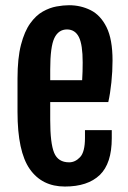

<svg xmlns="http://www.w3.org/2000/svg" viewBox="-20 -700 486 728"><path d="M46.4 -275.4V-402.3Q46.4 -479.5 59.6 -530.3Q72.8 -581.1 94.5 -611.3Q116.2 -641.6 142.3 -656.2Q168.5 -670.9 194.3 -675.5Q220.2 -680.2 241.7 -680.2Q286.1 -680.2 323.7 -661.4Q361.3 -642.6 384 -596.9Q406.7 -551.3 406.7 -470.2Q406.7 -429.7 402.3 -387.5Q397.9 -345.2 390.6 -313H170.4V-244.6Q170.4 -156.7 185.3 -120.6Q200.2 -84.5 242.2 -84.5Q265.1 -84.5 283.7 -104.2Q302.2 -124 302.2 -177.2V-206.5H403.8V-175.8Q403.8 -80.1 358.2 -36.4Q312.5 7.3 226.1 7.3Q139.2 7.3 92.8 -59.1Q46.4 -125.5 46.4 -275.4ZM291.5 -396Q292.5 -406.7 293 -428.5Q293.5 -450.2 293.5 -463.4Q293.5 -530.3 279.3 -559.1Q265.1 -587.9 234.4 -588.4Q201.7 -588.4 186 -555.4Q170.4 -522.5 170.4 -435.5V-396Z"/></svg>

Font: Fjalla One
Style: Regular
Weight: 400
Designer: Irina Smirnova, Eben Sorkin
Foundry: Sorkin Type
Version: Version 1.002; ttfautohint (v1.8.4.7-5d5b);gftools[0.9.25]